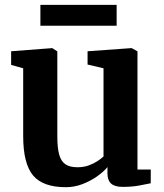

<svg xmlns="http://www.w3.org/2000/svg" viewBox="-20 -768 682 799"><path d="M490.4 9.7Q457.2 9.7 442.2 -4.2Q427.2 -18.1 427.2 -46.2V-72.7Q410.9 -52.9 383.4 -33.6Q356 -14.4 322.7 -1.7Q289.4 11 254.5 11Q158.1 11 117.3 -38.3Q76.5 -87.6 76.5 -201.6V-483.8L26.3 -497.9V-554.7L196.5 -567.7H197.5L218.5 -554.3V-201.8Q218.5 -154.1 226 -125.7Q233.5 -97.4 251.8 -84.7Q270 -72 302.2 -72Q328.2 -72 349.1 -79.6Q369.9 -87.2 385.6 -97.5Q401.2 -107.8 410.8 -116.9V-483.8L344.4 -499.4V-554.7L525.9 -567.7H528.3L552.1 -554.3V-62.4H607.4L607.2 -5.3Q589.2 -1.5 559.1 4.1Q529 9.7 490.4 9.7ZM465.4 -747.7V-661H148.1V-747.7Z"/></svg>

Font: Merriweather Light
Style: Regular
Weight: 300
Version: Version 2.100